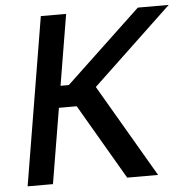

<svg xmlns="http://www.w3.org/2000/svg" viewBox="-52 -778 814 829"><g transform="rotate(-5 355.0 -363.5)"><path d="M465.9 0H599.8L365.1 -401.6L709.5 -727.3H575.6L249.6 -420.1H213.8L264.9 -727.3H155.2L34.4 0H144.2L198.5 -326H275.6Z"/></g></svg>

Font: Margiela Sans Medium
Style: Italic
Weight: 500
Italic angle: -9.39999°
Designer: Stefan Endress, Andreas Faust
Version: Version 1.100;FEAKit 1.0